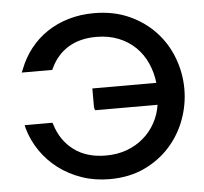

<svg xmlns="http://www.w3.org/2000/svg" viewBox="-51 -759 865 813"><g transform="rotate(-5 381.5 -352.0)"><path d="M162 -258 165 -250Q186 -181 240 -140.5Q294 -100 376 -100Q425 -100 465.5 -115Q506 -130 536.5 -156.5Q567 -183 586.5 -218.5Q606 -254 612 -295H347L344 -303V-304L343 -308V-309V-388H615Q610 -432 592.5 -471.5Q575 -511 545 -540.5Q515 -570 473 -587Q431 -604 378 -604Q309 -604 260 -574.5Q211 -545 184 -488L181 -481H51L57 -495Q75 -542 105.5 -581Q136 -620 177 -647.5Q218 -675 268.5 -690Q319 -705 377 -705Q461 -705 527 -675Q593 -645 638.5 -595.5Q684 -546 707.5 -482.5Q731 -419 731 -352Q731 -286 708 -223Q685 -160 640.5 -110Q596 -60 531.5 -29.5Q467 1 383 1Q320 1 265 -18Q210 -37 166.5 -70Q123 -103 92.5 -147.5Q62 -192 47 -244L44 -258Z"/></g></svg>

Font: Poppins Cyr Med
Style: Regular
Weight: 500
Designer: Ninad Kale (Devanagari), Jonny Pinhorn (Latin)
Foundry: Indian Type Foundry
Version: 4.004